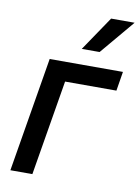

<svg xmlns="http://www.w3.org/2000/svg" viewBox="-87 -841 655 900"><g transform="rotate(10 240.0 -391.0)"><path d="M465.9 -545.5 451 -453.8H206.7L131 0H26.3L117.2 -545.5ZM257.1 -618.3 367.9 -782H479.8L342 -618.3Z"/></g></svg>

Font: Inter UI Medium
Style: Italic
Weight: 500
Italic angle: 9.39999°
Designer: Rasmus Andersson
Foundry: rsms
Version: 3.2;8d6f07862